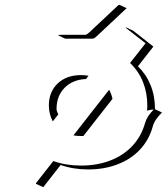

<svg xmlns="http://www.w3.org/2000/svg" viewBox="-20 -684 695 800"><path d="M221.7 -537.1 228.8 -539.1H335.9Q341.3 -539.1 351.3 -548.3L472.7 -662.1L477.5 -664.1L507.6 -649.9L382.6 -532.7Q372.1 -522.9 366 -522.9H251.7ZM129.9 79.1Q147 57.4 201.2 -11.7Q201.7 -12.5 201.9 -12.9H202.1Q202.6 -12.7 203.4 -12.5Q255.4 5.9 317.4 5.9Q385.3 5.9 440.4 -15.6Q495.6 -37.1 532.3 -76.9Q569.1 -116.7 584.2 -170.7Q588.9 -186.8 597.4 -199.8Q606 -212.9 620.4 -227.5Q603.3 -227.1 593 -222.2L593.8 -244.1Q593.8 -295.9 576.2 -341.1Q558.6 -386.2 522 -421.6L586.4 -503.7L504.9 -567.4L504.6 -570.3L534.7 -556.2L619.1 -490L554.7 -407.7Q589.1 -374.5 607.4 -329.3Q625.7 -284.2 625.7 -230.2V-229L655 -215.3Q639.6 -200 630.2 -186.3Q620.8 -172.6 616.2 -156Q601.1 -101.6 564 -61.5Q526.9 -21.5 471.2 0.2Q415.5 22 347.4 22Q284.9 22 232.7 3.4L160.2 95.9L130.1 82ZM183.6 -244.1Q183.6 -301.3 220.3 -336.2Q257.1 -371.1 317.4 -371.1Q331.8 -371.1 348.9 -368.4L337.9 -354.2L335.7 -354.7Q281.2 -351.3 248.4 -317.4Q215.6 -283.4 215.6 -230Q215.6 -221.4 221.9 -209.5L223.1 -207.8L200 -178.2Q183.6 -209 183.6 -244.1ZM285.9 -119.9 434.8 -310.1Q445.1 -290.8 448.7 -271.5L447 -270L329.1 -119.6L327.9 -117.4Q322.8 -117.2 317.4 -117.2Q302.5 -117.2 285.9 -119.9Z"/></svg>

Font: AgreloyOut1
Style: Medium
Weight: 400
Designer: gluk
Foundry: gluk
Version: Version 0.27